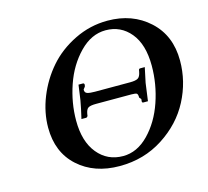

<svg xmlns="http://www.w3.org/2000/svg" viewBox="-98 -771 969 896"><g transform="rotate(-15 386.5 -323.0)"><path d="M522 -353Q547.9 -353 559.3 -359.6Q570.8 -366.2 575.2 -390.1L576.2 -396Q577.1 -403.8 584 -403.8H606Q596.2 -359.9 590.8 -332L579.1 -246.1H557.1Q550.3 -246.1 550.8 -253.9L551.8 -261.2Q552.7 -264.2 548.3 -268.1Q543.9 -272 543.9 -272.9Q543.9 -289.1 538.6 -293Q533.2 -296.9 513.2 -296.9H341.8Q314.9 -296.9 304.4 -290.5Q293.9 -284.2 290 -261.2L289.1 -253.9Q286.1 -246.1 279.8 -246.1H257.8Q270 -297.9 275.9 -332L286.1 -404.8H308.1Q314 -403.8 314 -397L313 -390.1Q312 -387.2 307.6 -382.1Q303.2 -377 303.2 -375Q303.2 -360.8 315.2 -356.9Q327.1 -353 352.1 -353ZM473.1 -617.2Q404.3 -617.2 347.2 -558.6Q290 -500 261 -415.5Q231.9 -331.1 231.9 -245.1Q231.9 -144 279.1 -86.4Q326.2 -28.8 401.9 -28.8Q469.7 -28.8 525.4 -85.9Q581.1 -143.1 610.1 -228Q639.2 -313 639.2 -401.9Q639.2 -504.9 592.8 -561Q546.4 -617.2 473.1 -617.2ZM375 12.2Q252 12.2 174.6 -57.9Q97.2 -127.9 97.2 -247.1Q97.2 -320.3 126.5 -393.6Q155.8 -466.8 206.8 -525.4Q257.8 -584 333.5 -621.1Q409.2 -658.2 493.2 -658.2Q613.3 -658.2 693.1 -585.2Q772.9 -512.2 772.9 -391.1Q772.9 -290 725.6 -199Q678.2 -107.9 585.2 -47.9Q492.2 12.2 375 12.2Z"/></g></svg>

Font: Linux Libertine
Style: Semibold Italic
Weight: 600
Italic angle: -11.5°
Designer: Philipp H. Poll
Foundry: Philipp H. Poll
Version: Version 5.1.2 ; ttfautohint (v0.9)